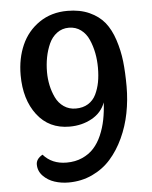

<svg xmlns="http://www.w3.org/2000/svg" viewBox="-51 -723 625 788"><g transform="rotate(-5 261.0 -329.0)"><path d="M255.9 -680.2Q307.6 -680.2 346.4 -662.6Q385.3 -645 408.7 -616Q432.1 -586.9 446.5 -543Q460.9 -499 466.1 -453.4Q471.2 -407.7 471.2 -350.1Q471.2 -293.9 460.7 -240.5Q450.2 -187 428 -139.2Q405.8 -91.3 374.3 -55.7Q342.8 -20 297.9 1Q252.9 22 200.2 22Q169.9 22 142.6 13.2Q115.2 4.4 95.7 -15.6Q76.2 -35.6 76.2 -63Q76.2 -85.9 103 -101.1Q138.7 -60.1 199.2 -60.1Q234.9 -60.1 263.4 -72.8Q292 -85.4 311.3 -106.7Q330.6 -127.9 343.8 -158.2Q356.9 -188.5 363.5 -221.7Q370.1 -254.9 372.1 -293Q356.9 -251.5 316.2 -228.8Q275.4 -206.1 224.1 -206.1Q139.6 -206.1 90.8 -269.8Q42 -333.5 42 -434.1Q42 -502.4 66.4 -557.6Q90.8 -612.8 140.1 -646.5Q189.5 -680.2 255.9 -680.2ZM255.9 -610.8Q228 -610.8 206.8 -595Q185.5 -579.1 173.8 -553Q162.1 -526.9 156.5 -497.6Q150.9 -468.3 150.9 -437Q150.9 -409.2 156.5 -382.6Q162.1 -356 173.8 -331.5Q185.5 -307.1 206.8 -292.5Q228 -277.8 255.9 -277.8Q285.6 -277.8 306.9 -291Q328.1 -304.2 339.4 -327.4Q350.6 -350.6 355.7 -377.4Q360.8 -404.3 360.8 -437Q360.8 -468.3 355.2 -497.3Q349.6 -526.4 338.1 -552.7Q326.7 -579.1 305.4 -595Q284.2 -610.8 255.9 -610.8Z"/></g></svg>

Font: Sansita Light
Style: Regular
Weight: 300
Designer: Pablo Cosgaya
Foundry: Omnibus-Type
Version: Version 1.006;hotconv 1.0.109;makeotfexe 2.5.65596